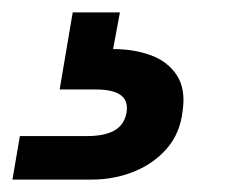

<svg xmlns="http://www.w3.org/2000/svg" viewBox="-112 -27 387 309"><path d="M-92 262 -80 192H28Q57 192 73 182.5Q89 173 92 152Q94 134 81.5 125.5Q69 117 42 117H-16L5 -7H81L70 52Q104 52 131 62Q158 72 172.5 94Q187 116 182 151Q178 187 157 211.5Q136 236 104 249Q72 262 36 262Z"/></svg>

Font: DM Sans 11pt SemiBold
Style: Italic
Weight: 600
Italic angle: -10°
Version: Version 4.004;gftools[0.9.30]